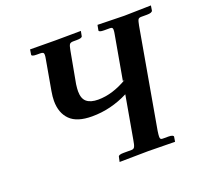

<svg xmlns="http://www.w3.org/2000/svg" viewBox="-114 -779 965 912"><g transform="rotate(-20 368.0 -323.0)"><path d="M414.1 -33.2Q425.8 -33.2 430.4 -42.2Q435.1 -51.3 439 -76.2L477.1 -292Q389.2 -247.1 293.9 -247.1Q217.8 -247.1 182.9 -282Q147.9 -316.9 147.9 -377.9Q147.9 -398.9 152.8 -426.8L179.2 -576.2Q182.1 -590.8 182.1 -599.1Q182.1 -606.9 178 -609.9Q173.8 -612.8 164.1 -612.8H146Q132.3 -612.8 126.2 -615.2Q120.1 -617.7 121.1 -622.1L125 -647L252.9 -646Q271 -646 317.6 -646.5Q364.3 -647 381.8 -647L377 -622.1Q375.5 -612.8 348.1 -612.8H331.1Q316.4 -612.8 311.8 -605.7Q307.1 -598.6 303.2 -576.2L273.9 -417Q271 -395.5 271 -381.8Q271 -344.7 290.5 -328.4Q310.1 -312 348.1 -312Q420.9 -312 498 -357.9L487.8 -355L526.9 -575.2Q529.8 -589.8 529.8 -599.1Q529.8 -606.4 526.6 -609.1Q523.4 -611.8 516.1 -611.8H486.8Q472.7 -611.8 466.3 -614.3Q460 -616.7 460.9 -621.1L465.8 -647L601.1 -644Q619.1 -644.5 668.2 -645.5Q717.3 -646.5 735.8 -647L731.9 -622.1Q728.5 -611.8 703.1 -611.8H673.8Q662.6 -611.8 658.4 -605.5Q654.3 -599.1 649.9 -575.2L562 -76.2Q559.1 -56.6 559.1 -47.9Q559.1 -39.6 561.8 -36.4Q564.5 -33.2 571.8 -33.2H601.1Q613.8 -33.2 620.4 -30.3Q627 -27.3 626 -22.9L622.1 1L486.8 -1Q466.3 -1 414.3 0Q362.3 1 341.8 1L347.2 -23.9Q348.6 -33.2 375 -33.2Z"/></g></svg>

Font: Linux Libertine
Style: Bold Italic
Weight: 700
Italic angle: -11.5°
Designer: Philipp H. Poll
Foundry: Philipp H. Poll
Version: Version 4.0.5